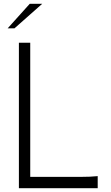

<svg xmlns="http://www.w3.org/2000/svg" viewBox="-20 -996 587 1016"><path d="M80 0V-770H140V-60H405Q435 -60 455.5 -61Q476 -62 497 -64V0ZM20.5 -846 137.5 -976H203.5L56.5 -846Z"/></svg>

Font: Junction Light
Style: Regular
Weight: 300
Designer: Caroline Hadilaksono
Foundry: Caroline Hadilaksono, Tyler Finck, The League of Moveable Type
Version: Version 2.000; ttfautohint (v1.8.3)